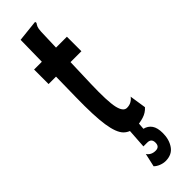

<svg xmlns="http://www.w3.org/2000/svg" viewBox="-268 -586 786 786"><g transform="rotate(-45 125.0 -193.5)"><path d="M154 12Q119 12 98.5 -8.5Q78 -29 69.5 -85Q61 -141 63 -248L65 -365H22V-449H67L69 -574L153 -583L163 -584L164 -577Q159 -570 156 -563Q153 -556 152 -539L149 -449H212V-365H149L145 -243Q142 -144 150.5 -106.5Q159 -69 180 -69Q195 -69 206 -75.5Q217 -82 223 -91L234 -19Q219 -2 196.5 5Q174 12 154 12ZM138 197Q125 197 111 191.5Q97 186 88 177L101 119Q114 138 139 138Q162 138 162 114Q162 90 138 90H116L122 0H170L167 39Q188 44 199.5 60.5Q211 77 211 108Q211 145 193 171Q175 197 138 197Z"/></g></svg>

Font: Inconsolata UltraCondensed ExtraBold
Style: Regular
Weight: 800
Width: 1
Monospace: yes
Designer: Raph Levien, Cyreal, Brenton Simpson
Foundry: Raph Levien, Cyreal, Google
Version: Version 3.001; ttfautohint (v1.8.2.53-6de2)